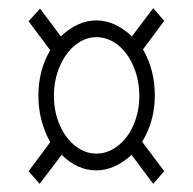

<svg xmlns="http://www.w3.org/2000/svg" viewBox="-20 -593 473 470"><path d="M50 -174 103 -245Q74 -297 74 -359Q74 -421 103 -470L50 -541L78 -572L129 -504Q170 -543 216 -543Q261 -543 303 -504L355 -573L382 -542L330 -472Q359 -422 359 -359Q359 -297 328 -246L382 -174L355 -143L302 -214Q261 -176 216 -176Q169 -176 131 -214L77 -143ZM321 -358Q321 -397 307 -430Q293 -463 269 -482.5Q245 -502 216 -502Q188 -502 164 -482.5Q140 -463 126 -430Q112 -397 112 -358Q112 -320 126 -287.5Q140 -255 164 -236Q188 -217 216 -217Q244 -217 268.5 -236Q293 -255 307 -287.5Q321 -320 321 -358Z"/></svg>

Font: Noto Serif CondLight
Style: Regular
Weight: 300
Width: 3
Designer: Monotype Design Team
Foundry: Monotype Imaging Inc.
Version: Version 1.001